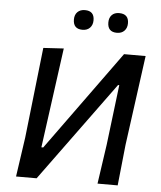

<svg xmlns="http://www.w3.org/2000/svg" viewBox="-57 -889 785 939"><g transform="rotate(5 335.5 -420.0)"><path d="M322 -840Q368 -840 368 -794Q368 -771 354.5 -757Q341 -743 318 -743Q272 -743 272 -790Q272 -813 285.5 -826.5Q299 -840 322 -840ZM490 -840Q537 -840 537 -794Q537 -771 523.5 -757Q510 -743 487 -743Q441 -743 441 -790Q441 -813 454 -826.5Q467 -840 490 -840ZM57 0 85 -193 135 -638 235 -644 168 -153H177L531 -642H637L577 -201L556 0H457L485 -193L521 -489H515L158 0Z"/></g></svg>

Font: Alegreya Sans SC Medium
Style: Italic
Weight: 500
Italic angle: -7°
Designer: Juan Pablo del Peral
Foundry: Huerta Tipografica
Version: Version 2.007